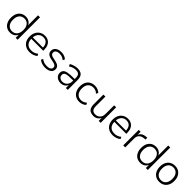

<svg xmlns="http://www.w3.org/2000/svg" viewBox="487 -2481 4266 4266"><g transform="rotate(45 2620.0 -348.5)"><path d="M271 8Q205 8 156 -22.5Q107 -53 80 -110Q53 -167 53 -244Q53 -321 79.5 -377.5Q106 -434 155.5 -464.5Q205 -495 271 -495Q338 -495 386 -461.5Q434 -428 451 -370H442V-705H505V0H444V-119H452Q435 -60 386.5 -26Q338 8 271 8ZM280 -45Q356 -45 400 -97.5Q444 -150 444 -243Q444 -338 400 -390Q356 -442 280 -442Q205 -442 161 -390Q117 -338 117 -243Q117 -150 161 -97.5Q205 -45 280 -45Z M887 8Q812 8 757 -22Q702 -52 672 -108Q642 -164 642 -242Q642 -318 671 -374.5Q700 -431 752.5 -463Q805 -495 873 -495Q940 -495 986 -466Q1032 -437 1056.5 -384Q1081 -331 1081 -257V-230H687V-276H1044L1026 -262Q1026 -348 987.5 -396.5Q949 -445 874 -445Q820 -445 782 -420Q744 -395 724 -351Q704 -307 704 -249V-243Q704 -180 725.5 -135.5Q747 -91 788 -68Q829 -45 886 -45Q930 -45 970.5 -58.5Q1011 -72 1049 -104L1073 -58Q1040 -27 989.5 -9.5Q939 8 887 8Z M1376 8Q1339 8 1303.5 1Q1268 -6 1238 -20.5Q1208 -35 1186 -54L1209 -101Q1234 -81 1261.5 -68Q1289 -55 1318.5 -49.5Q1348 -44 1378 -44Q1440 -44 1473 -66.5Q1506 -89 1506 -128Q1506 -159 1485 -177Q1464 -195 1417 -206L1327 -225Q1263 -239 1232 -271Q1201 -303 1201 -354Q1201 -396 1224 -428Q1247 -460 1289 -477.5Q1331 -495 1386 -495Q1420 -495 1452 -488Q1484 -481 1511.5 -467Q1539 -453 1557 -432L1534 -386Q1514 -405 1489.5 -418Q1465 -431 1438.5 -437Q1412 -443 1385 -443Q1327 -443 1294.5 -419.5Q1262 -396 1262 -356Q1262 -325 1281.5 -306Q1301 -287 1344 -277L1434 -258Q1501 -243 1534 -212.5Q1567 -182 1567 -131Q1567 -88 1543.5 -57Q1520 -26 1477 -9Q1434 8 1376 8Z M1859 8Q1810 8 1770.5 -11Q1731 -30 1708.5 -63Q1686 -96 1686 -137Q1686 -192 1714 -223Q1742 -254 1807 -267Q1872 -280 1981 -280H2031V-233H1983Q1916 -233 1871 -229Q1826 -225 1799.5 -214.5Q1773 -204 1762 -186.5Q1751 -169 1751 -142Q1751 -97 1783 -70Q1815 -43 1868 -43Q1912 -43 1945.5 -64Q1979 -85 1999 -120.5Q2019 -156 2019 -201V-316Q2019 -382 1990.5 -412Q1962 -442 1900 -442Q1856 -442 1815 -429.5Q1774 -417 1730 -388L1706 -437Q1733 -455 1765 -468Q1797 -481 1832 -488Q1867 -495 1901 -495Q1960 -495 2000 -475.5Q2040 -456 2060.5 -415.5Q2081 -375 2081 -312V0H2021V-116H2029Q2019 -79 1995 -51Q1971 -23 1936.5 -7.5Q1902 8 1859 8Z M2447 8Q2375 8 2323 -23.5Q2271 -55 2243 -112.5Q2215 -170 2215 -246Q2215 -323 2243 -379Q2271 -435 2323.5 -465Q2376 -495 2447 -495Q2493 -495 2536.5 -478Q2580 -461 2609 -431L2584 -384Q2554 -414 2518.5 -427.5Q2483 -441 2450 -441Q2369 -441 2324 -390Q2279 -339 2279 -245Q2279 -152 2324 -99Q2369 -46 2449 -46Q2482 -46 2517.5 -59.5Q2553 -73 2584 -102L2608 -56Q2580 -26 2536 -9Q2492 8 2447 8Z M2890 8Q2831 8 2792 -13Q2753 -34 2733.5 -76.5Q2714 -119 2714 -181V-487H2777V-184Q2777 -139 2789 -108Q2801 -77 2828.5 -61.5Q2856 -46 2898 -46Q2943 -46 2978 -67Q3013 -88 3032.5 -124.5Q3052 -161 3052 -209V-487H3115V0H3054V-115H3064Q3043 -56 2997 -24Q2951 8 2890 8Z M3497 8Q3422 8 3367 -22Q3312 -52 3282 -108Q3252 -164 3252 -242Q3252 -318 3281 -374.5Q3310 -431 3362.5 -463Q3415 -495 3483 -495Q3550 -495 3596 -466Q3642 -437 3666.5 -384Q3691 -331 3691 -257V-230H3297V-276H3654L3636 -262Q3636 -348 3597.5 -396.5Q3559 -445 3484 -445Q3430 -445 3392 -420Q3354 -395 3334 -351Q3314 -307 3314 -249V-243Q3314 -180 3335.5 -135.5Q3357 -91 3398 -68Q3439 -45 3496 -45Q3540 -45 3580.5 -58.5Q3621 -72 3659 -104L3683 -58Q3650 -27 3599.5 -9.5Q3549 8 3497 8Z M3824 0V-487H3884V-374H3877Q3896 -432 3939.5 -462Q3983 -492 4051 -496L4080 -499L4086 -443L4038 -438Q3966 -431 3926.5 -390.5Q3887 -350 3887 -283V0Z M4362 8Q4296 8 4247 -22.5Q4198 -53 4171 -110Q4144 -167 4144 -244Q4144 -321 4170.5 -377.5Q4197 -434 4246.5 -464.5Q4296 -495 4362 -495Q4429 -495 4477 -461.5Q4525 -428 4542 -370H4533V-705H4596V0H4535V-119H4543Q4526 -60 4477.5 -26Q4429 8 4362 8ZM4371 -45Q4447 -45 4491 -97.5Q4535 -150 4535 -243Q4535 -338 4491 -390Q4447 -442 4371 -442Q4296 -442 4252 -390Q4208 -338 4208 -243Q4208 -150 4252 -97.5Q4296 -45 4371 -45Z M4960 8Q4891 8 4840 -23Q4789 -54 4761 -110.5Q4733 -167 4733 -244Q4733 -320 4761 -376.5Q4789 -433 4840 -464Q4891 -495 4960 -495Q5029 -495 5080 -464Q5131 -433 5159 -376.5Q5187 -320 5187 -244Q5187 -167 5159 -110.5Q5131 -54 5080 -23Q5029 8 4960 8ZM4960 -45Q5035 -45 5079 -97.5Q5123 -150 5123 -244Q5123 -338 5079 -390Q5035 -442 4960 -442Q4885 -442 4841 -390Q4797 -338 4797 -244Q4797 -150 4841 -97.5Q4885 -45 4960 -45Z"/></g></svg>

Font: Nunito Sans 11pt Light
Style: Regular
Weight: 300
Version: Version 3.101;gftools[0.9.27]